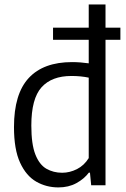

<svg xmlns="http://www.w3.org/2000/svg" viewBox="-20 -828 562 858"><path d="M241 9.5Q187 9.5 142 -16.2Q97 -42 69.8 -101Q42.5 -160 42.5 -260Q42.5 -408.5 108.5 -479.5Q174.5 -550.5 302 -550.5Q320.5 -550.5 340 -549Q359.5 -547.5 376.5 -545V-808H451.5V0H387.5L382 -56.5H377Q356 -28.5 321.2 -9.5Q286.5 9.5 241 9.5ZM258 -56Q291.5 -56 323.8 -72.2Q356 -88.5 376.5 -121.5V-481Q341 -488.5 299 -488.5Q211 -488.5 165.5 -437.8Q120 -387 120 -267Q120 -183.5 138 -137.8Q156 -92 187.2 -74Q218.5 -56 258 -56ZM217 -650V-704.5H518V-650Z"/></svg>

Font: Encode Sans Semi Condensed
Style: Regular
Weight: 400
Width: 4
Designer: Multiple Designers
Foundry: Impallari Type
Version: Version 3.000; ttfautohint (v1.8.3) -l 8 -r 50 -G 200 -x 14 